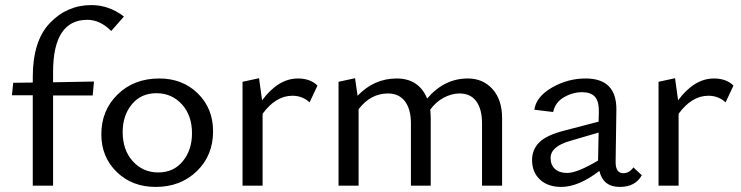

<svg xmlns="http://www.w3.org/2000/svg" viewBox="-20 -731 2917 756"><path d="M324 -653Q189 -653 189 -447V-407L350 -410L345 -355H189V0H109V-356H27L32 -405L109 -406V-427Q109 -570 176.5 -640.5Q244 -711 340 -711Q409 -711 468 -666L418 -609Q374 -653 324 -653Z M593 5Q500 5 439.5 -54Q379 -113 379 -202Q379 -297 443.5 -359.5Q508 -422 607 -422Q699 -422 759 -363Q819 -304 819 -214Q819 -119 755 -57Q691 5 593 5ZM603 -52Q664 -52 700 -96.5Q736 -141 736 -206Q736 -277 696 -320.5Q656 -364 596 -364Q535 -364 499 -320Q463 -276 463 -211Q463 -140 503 -96Q543 -52 603 -52Z M1153 -422Q1202 -422 1230 -394L1199 -328Q1171 -354 1131 -354Q1066 -354 1014 -283V0H935V-409L1000 -423L1012 -336Q1076 -422 1153 -422Z M1822 -422Q1882 -422 1919.5 -380Q1957 -338 1957 -266V0H1878V-245Q1878 -301 1855.5 -332Q1833 -363 1789 -363Q1759 -363 1727.5 -346.5Q1696 -330 1674 -299Q1676 -279 1676 -266V0H1598V-245Q1598 -301 1574.5 -332Q1551 -363 1508 -363Q1439 -363 1392 -301V0H1313V-409L1378 -423L1388 -354Q1453 -422 1542 -422Q1629 -422 1662 -343Q1729 -422 1822 -422Z M2474 -72 2507 -41Q2482 5 2420 5Q2355 5 2340 -58Q2258 5 2190 5Q2137 5 2106 -24Q2075 -53 2075 -101Q2075 -142 2103.5 -170.5Q2132 -199 2203 -217L2337 -252L2338 -288Q2339 -332 2322.5 -350Q2306 -368 2272 -368Q2235 -368 2200.5 -348Q2166 -328 2158 -290L2084 -299Q2091 -350 2153 -386Q2215 -422 2286 -422Q2408 -422 2407 -299L2404 -93Q2404 -49 2434 -49Q2458 -49 2474 -72ZM2213 -50Q2253 -50 2335 -99V-104L2337 -209L2224 -176Q2148 -154 2148 -109Q2148 -81 2165.5 -65.5Q2183 -50 2213 -50Z M2791 -422Q2840 -422 2868 -394L2837 -328Q2809 -354 2769 -354Q2704 -354 2652 -283V0H2573V-409L2638 -423L2650 -336Q2714 -422 2791 -422Z"/></svg>

Font: EauTestText Medium
Style: Regular
Weight: 500
Designer: Christian Thalmann (Catharsis Fonts)
Version: Version 0.001;PS 000.001;hotconv 1.0.88;makeotf.lib2.5.64775